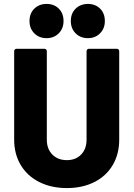

<svg xmlns="http://www.w3.org/2000/svg" viewBox="-20 -948 682 976"><path d="M52 -238V-688Q52 -693 55.5 -696.5Q59 -700 64 -700H206Q211 -700 214.5 -696.5Q218 -693 218 -688V-238Q218 -191 246 -162.5Q274 -134 320 -134Q365 -134 392.5 -162.5Q420 -191 420 -238V-688Q420 -693 423.5 -696.5Q427 -700 432 -700H574Q579 -700 582.5 -696.5Q586 -693 586 -688V-238Q586 -165 553 -109Q520 -53 459.5 -22.5Q399 8 320 8Q241 8 180 -22.5Q119 -53 85.5 -109Q52 -165 52 -238ZM340 -841Q340 -880 364.5 -904Q389 -928 427 -928Q465 -928 489 -904Q513 -880 513 -841Q513 -803 488.5 -778.5Q464 -754 427 -754Q389 -754 364.5 -778.5Q340 -803 340 -841ZM130 -841Q130 -880 154.5 -904Q179 -928 217 -928Q255 -928 279 -904Q303 -880 303 -841Q303 -803 278.5 -778.5Q254 -754 217 -754Q179 -754 154.5 -778.5Q130 -803 130 -841Z"/></svg>

Font: BARLOWEXTRABOLD
Style: Regular
Weight: 800
Designer: Jeremy Tribby
Foundry: Tribby Type
Version: Version 1.422